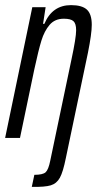

<svg xmlns="http://www.w3.org/2000/svg" viewBox="-23 -538 384 749"><path d="M173 89 256 -307Q274 -391 274 -420Q274 -446 263.5 -455.5Q253 -465 226 -465Q191 -465 170.5 -441Q150 -417 138.5 -379.5Q127 -342 111 -268L55 0H-3L103 -510H155L145 -445H150Q181 -518 254 -518Q297 -518 316 -500.5Q335 -483 335 -441Q335 -407 320 -332L234 78Q223 133 210.5 155.5Q198 178 175 185Q152 192 101 191L111 144Q144 144 155 134Q166 124 173 89Z"/></svg>

Font: Saira Ultra Condensed
Style: Italic
Weight: 400
Width: 1
Italic angle: -12°
Designer: Hector Gatti with collaboration of the Omnibus-Type team
Foundry: Omnibus-Type
Version: Version 1.001; ttfautohint (v1.8)